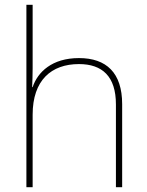

<svg xmlns="http://www.w3.org/2000/svg" viewBox="-20 -780 613 800"><path d="M116 -496V-760H90V0H116V-302C116 -446 194 -513 309 -513C406 -513 463 -462 463 -345V0H489V-346C489 -477 423 -538 309 -538C197 -538 137 -480 116 -417H114C115 -446 116 -466 116 -496Z"/></svg>

Font: Noto Sans Georgian Thin
Style: Regular
Weight: 100
Designer: Monotype Design Team, Akaki Razmadze
Foundry: Google LLC
Version: Version 2.005